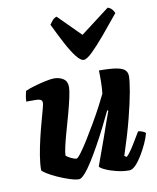

<svg xmlns="http://www.w3.org/2000/svg" viewBox="-87 -859 757 926"><g transform="rotate(-10 291.0 -395.5)"><path d="M225 0Q208 0 180 -9Q152 -18 123 -31Q94 -44 74 -56.5Q54 -69 52 -75Q52 -106 58.5 -145.5Q65 -185 74.5 -225.5Q84 -266 94 -302Q104 -338 110.5 -362.5Q117 -387 117 -393Q117 -405 108.5 -409Q100 -413 86 -413H39Q39 -427 42 -441.5Q45 -456 47 -464Q61 -471 89.5 -479.5Q118 -488 146.5 -494Q175 -500 189 -500Q216 -500 235 -487.5Q254 -475 254 -448Q254 -429 246.5 -395Q239 -361 228 -320.5Q217 -280 205.5 -240Q194 -200 187 -169Q180 -138 180 -124Q189 -115 205.5 -107.5Q222 -100 230 -100Q236 -100 253 -122.5Q270 -145 292 -180.5Q314 -216 337 -255.5Q360 -295 378.5 -330.5Q397 -366 407 -387Q410 -412 410.5 -444Q411 -476 410 -500Q467 -500 496.5 -494.5Q526 -489 537 -477.5Q548 -466 548 -448Q548 -425 539 -373.5Q530 -322 510.5 -246Q491 -170 459 -73L470 -66Q481 -76 494.5 -96Q508 -116 521.5 -139Q535 -162 545 -178Q554 -178 566.5 -173Q579 -168 581 -163Q576 -142 563.5 -114.5Q551 -87 535 -60.5Q519 -34 502.5 -17Q486 0 471 0Q440 0 408 -8Q376 -16 354 -26.5Q332 -37 329 -44L377 -177Q390 -215 402 -248.5Q414 -282 421 -301L416 -304Q400 -270 379.5 -229Q359 -188 336.5 -147.5Q314 -107 293 -73.5Q272 -40 254 -20Q236 0 225 0ZM347 -563Q332 -563 311 -590Q290 -617 266.5 -661.5Q243 -706 218 -758Q226 -769 233.5 -778Q241 -787 254 -791L362 -683L504 -791Q517 -787 525 -777.5Q533 -768 536 -759Q494 -707 456 -662Q418 -617 390 -590Q362 -563 347 -563Z"/></g></svg>

Font: Texturina Medium 12pt Black
Style: Italic
Weight: 900
Italic angle: -11°
Version: Version 1.002